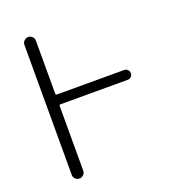

<svg xmlns="http://www.w3.org/2000/svg" viewBox="-134 -855 836 934"><g transform="rotate(-20 284.5 -388.0)"><path d="M502 -443.4Q512.7 -443.4 520 -436Q527.3 -428.7 527.3 -418Q527.3 -407.2 520 -399.9Q512.7 -392.6 502 -392.6H154.3Q147.5 -392.6 147.5 -384.8V-50.8Q147.5 -39.1 138.7 -30.3Q129.9 -21.5 117.7 -21.5Q105.5 -21.5 96.7 -30.3Q87.9 -39.1 87.9 -50.8V-724.6Q87.9 -736.3 96.7 -745.1Q105.5 -753.9 117.7 -753.9Q129.9 -753.9 138.7 -745.1Q147.5 -736.3 147.5 -724.6V-451.2Q147.5 -443.4 154.3 -443.4Z"/></g></svg>

Font: irohamaru Light
Style: Regular
Weight: 200
Designer: [Source Han Sans]
Ryoko NISHIZUKA  (kana & ideographs); Paul D. Hunt (Latin, Greek & Cyrillic); Wenlong ZHANG  (bopomofo
Version: Version 1.01